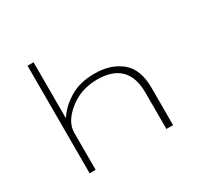

<svg xmlns="http://www.w3.org/2000/svg" viewBox="-112 -622 780 755"><g transform="rotate(-30 278.0 -244.0)"><path d="M93.8 0V-488.3H121.1V-236.3H123Q146.5 -273.4 192.4 -301.8Q238.3 -330.1 305.7 -330.1Q378.9 -330.1 425.8 -292Q472.7 -253.9 472.7 -169.9V0H442.4V-165Q442.4 -304.7 302.7 -304.7Q229.5 -304.7 175.3 -261.2Q121.1 -217.8 121.1 -168V0Z"/></g></svg>

Font: Gothic A1 Thin
Style: Regular
Weight: 250
Designer: HanYang I&C Co.,Ltd.
Foundry: HanYang I&C Co.,Ltd.
Version: Version 2.50